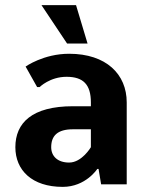

<svg xmlns="http://www.w3.org/2000/svg" viewBox="-20 -720 580 750"><path d="M335 -305H265C105 -305 40 -240 40 -145C40 -55 105 10 225 10C315 10 360 -60 360 -60H365L375 0H475V-320C475 -430 395 -510 250 -510C150 -510 80 -460 80 -460L125 -380H135C135 -380 175 -420 240 -420C305 -420 335 -390 335 -320ZM335 -145C335 -145 300 -85 250 -85C205 -85 180 -110 180 -145C180 -190 205 -215 265 -215H335ZM142 -700 242 -550H322L277 -700Z"/></svg>

Font: Scada
Style: Bold
Weight: 700
Designer: Jovanny Lemonad
Foundry: Jovanny Lemonad
Version: Version 3.005